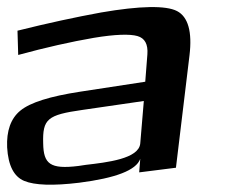

<svg xmlns="http://www.w3.org/2000/svg" viewBox="-92 -490 650 538"><path d="M401 -20 439 -335C447 -401 435 -443 404 -459C373 -475 301 -474 191 -455C120 -442 41 -425 -43 -404L-41 -336C36 -357 107 -373 171 -384C231 -394 272 -395 293 -389C314 -383 323 -366 321 -338L315 -261L132 -233C48 -220 -7 -203 -35 -180C-62 -158 -74 -123 -72 -77C-69 -26 -53 5 -24 17C5 29 56 31 130 22C232 9 290 -13 301 -45L298 -7ZM29 -88C27 -157 41 -168 139 -182L311 -207L301 -88C297 -45 208 -35 148 -28L128 -25C48 -15 30 -31 29 -88Z"/></svg>

Font: Gamestation Warped
Style: Regular
Weight: 400
Designer: Jonas Hecksher
Foundry: Jonas Hecksher, Playtypeª, e-types AS
Version: Version 1.003